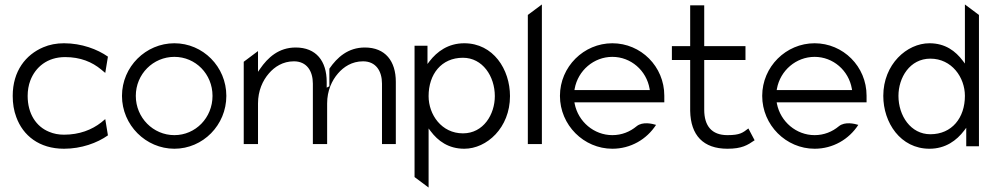

<svg xmlns="http://www.w3.org/2000/svg" viewBox="-20 -656 4455 861"><path d="M37 -226C37 -192 42 -160 53 -131C83 -48 156 11 267 11C345 11 416 -15 464 -49L452 -122L434 -107C392 -74 336 -52 267 -52C243 -52 221 -56 200 -65C143 -88 104 -145 104 -226C104 -250 108 -274 116 -295C139 -355 192 -400 272 -400C341 -400 393 -378 434 -344L452 -329L464 -402C417 -435 346 -462 267 -462C233 -462 202 -456 174 -444C96 -411 37 -338 37 -226Z M527 -226C527 -95 634 11 762 11C890 11 995 -95 995 -226C995 -357 890 -462 762 -462C634 -462 527 -357 527 -226ZM589 -226C589 -324 667 -401 762 -401C857 -401 933 -324 933 -226C933 -128 857 -50 762 -50C667 -50 589 -128 589 -226Z M1073 -10H1137V-192C1137 -249 1158 -295 1186 -327C1211 -356 1248 -381 1298 -381C1356 -381 1383 -337 1383 -281V-10H1447V-192C1447 -249 1468 -295 1496 -327C1521 -356 1558 -381 1608 -381C1666 -381 1693 -337 1693 -281V-10H1755V-289C1755 -382 1708 -443 1616 -443C1541 -443 1492 -399 1457 -348V-269L1445 -263V-289C1445 -382 1398 -443 1306 -443C1230 -443 1181 -398 1146 -347L1137 -334V-427L1073 -379Z M1839 138 1902 185V-80L1911 -68C1944 -24 1991 11 2062 11C2163 11 2267 -83 2267 -225C2267 -345 2192 -462 2062 -462C1990 -462 1940 -425 1906 -381L1897 -369V-451H1839ZM1902 -225C1902 -323 1959 -397 2056 -397C2144 -397 2199 -314 2199 -225C2199 -143 2148 -58 2056 -58C1960 -58 1902 -142 1902 -225Z M2347 -10H2410V-636L2347 -589Z M2491 -226C2491 -95 2598 11 2726 11C2808 11 2880 -31 2922 -96C2906 -101 2862 -112 2835 -90C2805 -65 2768 -50 2726 -50C2644 -50 2573 -110 2557 -191L2556 -197H2959V-227C2959 -358 2854 -462 2726 -462C2598 -462 2491 -357 2491 -226ZM2556 -252 2557 -258C2572 -340 2643 -401 2726 -401C2809 -401 2879 -340 2893 -258L2894 -252Z M2993 -387H3075V-159C3077 -49 3134 11 3242 11C3307 11 3332 -5 3364 -27L3336 -80C3311 -61 3299 -50 3242 -50C3171 -50 3138 -92 3138 -164V-387H3323V-449H3138V-632H3075V-449H2993Z M3398 -226C3398 -95 3505 11 3633 11C3715 11 3787 -31 3829 -96C3813 -101 3769 -112 3742 -90C3712 -65 3675 -50 3633 -50C3551 -50 3480 -110 3464 -191L3463 -197H3866V-227C3866 -358 3761 -462 3633 -462C3505 -462 3398 -357 3398 -226ZM3463 -252 3464 -258C3479 -340 3550 -401 3633 -401C3716 -401 3786 -340 3800 -258L3801 -252Z M3941 -226C3941 -106 4018 11 4148 11C4220 11 4270 -26 4304 -71L4313 -83V0H4370V-589L4307 -636V-371L4298 -383C4265 -427 4219 -462 4148 -462C4047 -462 3941 -368 3941 -226ZM4009 -226C4009 -308 4060 -393 4152 -393C4248 -393 4307 -309 4307 -226C4307 -128 4249 -54 4152 -54C4064 -54 4009 -137 4009 -226Z"/></svg>

Font: Charger Sport
Style: Lit
Weight: 300
Designer: Jasper
Foundry: Cannot Into Space Fonts
Version: Version 1.1